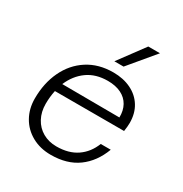

<svg xmlns="http://www.w3.org/2000/svg" viewBox="-182 -916 1013 1065"><g transform="rotate(30 325.0 -383.5)"><path d="M60 -215Q60 -313 97 -391Q134 -469 203 -513.5Q272 -558 366 -558Q430 -558 479.5 -534Q529 -510 556.5 -465.5Q584 -421 584 -360Q584 -338 579 -306H136Q127 -264 127 -219Q127 -168 148.5 -128Q170 -88 208.5 -66Q247 -44 296 -44Q374 -44 426 -79.5Q478 -115 503 -179H567Q533 -88 464.5 -38Q396 12 292 12Q224 12 171 -17.5Q118 -47 89 -98.5Q60 -150 60 -215ZM519 -358Q520 -402 502 -434.5Q484 -467 448.5 -484.5Q413 -502 363 -502Q286 -502 233 -464Q180 -426 152 -360ZM461 -779H536L398 -614H339Z"/></g></svg>

Font: Azeret Mono Light
Style: Italic
Weight: 300
Italic angle: -12°
Designer: Martin Vácha
Foundry: Displaay
Version: Version 1.000; Glyphs 3.0.3, build 3074